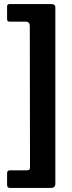

<svg xmlns="http://www.w3.org/2000/svg" viewBox="-20 -762 356 947"><path d="M253 -725V144Q253 165 230 165H30Q15 165 15 150V92Q15 78 30 78H111Q121 78 124.5 75Q128 72 128 61L127 -634Q127 -655 107 -655H28Q15 -655 15 -667V-731Q15 -742 28 -742H232Q253 -742 253 -725Z"/></svg>

Font: Libre Franklin
Style: Bold
Weight: 700
Designer: Pablo Impallari, Rodrigo Fuenzalida, Nhung Nguyen
Foundry: Impallari Type
Version: Version 3.000